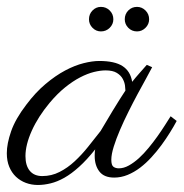

<svg xmlns="http://www.w3.org/2000/svg" viewBox="-54 -520 534 558"><path d="M388.2 -324.7Q381.8 -312 370.4 -291.5Q358.9 -271 345.7 -246.3Q332.5 -221.7 319.1 -194.8Q305.7 -168 294.7 -142.3Q283.7 -116.7 276.6 -94Q269.5 -71.3 269.5 -55.7Q269.5 -40 275.6 -35.4Q281.7 -30.8 291.5 -30.8Q305.7 -30.8 320.6 -39.1Q335.4 -47.4 349.9 -60.5Q364.3 -73.7 377.9 -90.3Q391.6 -106.9 403.6 -123.8Q415.5 -140.6 425.3 -156Q435.1 -171.4 441.9 -182.1L459.5 -168.5Q451.2 -152.8 439.9 -134.8Q428.7 -116.7 415.3 -98.4Q401.9 -80.1 386.2 -63Q370.6 -45.9 353.3 -32.7Q335.9 -19.5 316.9 -11.7Q297.9 -3.9 277.8 -3.9Q248.5 -3.9 234.9 -21.5Q221.2 -39.1 221.2 -66.9Q221.2 -68.8 221.4 -75.4Q221.7 -82 222.7 -85.9Q198.2 -55.2 176 -35.2Q153.8 -15.1 133.1 -3.4Q112.3 8.3 93 12.9Q73.7 17.6 56.2 17.6Q37.6 17.6 21.2 11.5Q4.9 5.4 -7.6 -6.3Q-20 -18.1 -27.1 -35.2Q-34.2 -52.2 -34.2 -74.7Q-34.2 -102.5 -21.7 -138.4Q-9.3 -174.3 22.5 -215.8Q49.3 -251.5 78.4 -275.9Q107.4 -300.3 135.5 -315.2Q163.6 -330.1 189 -336.4Q214.4 -342.8 234.4 -342.8Q279.3 -342.8 302.2 -327.9Q325.2 -313 330.1 -282.2Q339.8 -294.4 350.6 -306.6Q361.3 -318.8 372.6 -331.5ZM238.3 -139.2Q244.6 -149.4 253.9 -165.3Q263.2 -181.2 273.4 -198Q283.7 -214.8 293.5 -230.5Q303.2 -246.1 310.5 -256.8Q310.5 -261.2 309.3 -271Q308.1 -280.8 302.7 -290.8Q297.4 -300.8 285.6 -308.1Q273.9 -315.4 252.9 -315.4Q237.8 -315.4 219 -310.8Q200.2 -306.2 179 -295.2Q157.7 -284.2 135.3 -266.1Q112.8 -248 90.3 -221.2Q56.6 -180.7 38.3 -139.9Q20 -99.1 20 -66.4Q20 -38.6 32.7 -23.4Q45.4 -8.3 68.8 -8.3Q95.7 -8.3 119.1 -20.3Q142.6 -32.2 163.1 -51.3Q183.6 -70.3 202.1 -93.5Q220.7 -116.7 238.3 -139.2ZM379.4 -463.9Q379.4 -449.7 368.9 -439.2Q358.4 -428.7 344.2 -428.7Q329.1 -428.7 318.8 -439.2Q308.6 -449.7 308.6 -463.9Q308.6 -479 318.8 -489.5Q329.1 -500 344.2 -500Q358.4 -500 368.9 -489.5Q379.4 -479 379.4 -463.9ZM275.4 -463.9Q275.4 -449.7 264.9 -439.2Q254.4 -428.7 239.3 -428.7Q225.1 -428.7 214.8 -439.2Q204.6 -449.7 204.6 -463.9Q204.6 -479 214.8 -489.5Q225.1 -500 239.3 -500Q254.4 -500 264.9 -489.5Q275.4 -479 275.4 -463.9Z"/></svg>

Font: Parisienne
Style: Regular
Weight: 400
Designer: Astigmatic (AOETI)
Foundry: Astigmatic (AOETI)
Version: Version 1.000